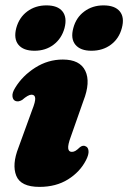

<svg xmlns="http://www.w3.org/2000/svg" viewBox="-20 -700 489 732"><path d="M254 -121Q261 -121 267.5 -124.8Q274 -128.5 285 -139Q297 -148 307 -142Q316 -138.5 317.5 -124.8Q319 -111 308 -89.5Q285 -44.5 239.2 -16Q193.5 12.5 130.5 12.5Q59 12.5 42 -30Q25 -72.5 50.5 -137.5L102.5 -280.5Q115.5 -313 114.2 -326Q113 -339 100 -339Q87.5 -339 64.5 -319Q50 -310.5 39 -315Q29 -319 27.5 -332.8Q26 -346.5 38 -365.5Q65.5 -411 114.2 -442Q163 -473 219.5 -473Q284.5 -473 305.2 -430Q326 -387 298 -315.5L250 -179Q238.5 -148 240 -134.5Q241.5 -121 254 -121ZM111.5 -506.5Q69 -506.5 50.2 -529.5Q31.5 -552.5 42 -593Q53 -633.5 84 -656.5Q115 -679.5 157 -679.5Q200 -679.5 218.2 -656.5Q236.5 -633.5 226 -593Q215 -553 184.5 -529.8Q154 -506.5 111.5 -506.5ZM328.5 -506.5Q286.5 -506.5 267.5 -529.5Q248.5 -552.5 259.5 -593Q270 -633 301.2 -656.2Q332.5 -679.5 374.5 -679.5Q418 -679.5 436.8 -656.5Q455.5 -633.5 444.5 -593Q434 -553 403 -529.8Q372 -506.5 328.5 -506.5Z"/></svg>

Font: Fraunces 72pt S050 Black
Style: Italic
Weight: 900
Italic angle: -16°
Version: Version 1.000; ttfautohint (v1.8.3)